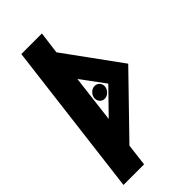

<svg xmlns="http://www.w3.org/2000/svg" viewBox="-262 -931 1002 1002"><g transform="rotate(-45 238.5 -430.0)"><path d="M270 -860H118L12 0H164L179 -123L477 -430L254 -737ZM330 -430 201 -298 233 -561ZM261 -387C284 -387 304 -408 307 -430C310 -452 294 -472 271 -472C248 -472 228 -452 225 -430C222 -408 238 -387 261 -387Z"/></g></svg>

Font: Ny Stormning
Style: SvKr
Weight: 900
Designer: Robert Jablonski, Mew Too
Foundry: Cannot Into Space Fonts
Version: Version 0.90